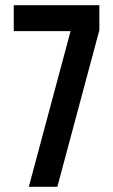

<svg xmlns="http://www.w3.org/2000/svg" viewBox="-20 -720 436 740"><path d="M363 -700V-604L201 0H91L252 -600H33V-700Z"/></svg>

Font: BebasNeueW01-Regular
Style: Regular
Weight: 400
Designer: Ryoichi Tsunekawa
Foundry: Ryoichi Tsunekawa
Version: Version 1.30